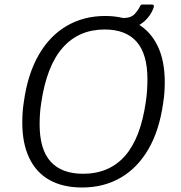

<svg xmlns="http://www.w3.org/2000/svg" viewBox="-20 -823 802 853"><path d="M345 10Q260 10 200.5 -23Q141 -56 110 -121Q79 -186 79 -278Q79 -300 80.5 -323.5Q82 -347 86 -371Q103 -494 152 -579Q201 -664 276.5 -708Q352 -752 447 -752Q531 -752 590 -718Q649 -684 680.5 -618.5Q712 -553 712 -458Q712 -437 710.5 -413.5Q709 -390 705 -366Q688 -244 639.5 -160.5Q591 -77 516 -33.5Q441 10 345 10ZM349 -51Q465 -51 535 -130Q605 -209 628 -372Q632 -399 633.5 -424Q635 -449 635 -471Q635 -583 587 -637.5Q539 -692 445 -692Q330 -692 258.5 -611Q187 -530 163 -365Q159 -340 157.5 -316Q156 -292 156 -271Q156 -159 205 -105Q254 -51 349 -51ZM654 -803Q661 -803 663 -799Q665 -795 662 -788Q655 -767 637.5 -745Q620 -723 592 -708.5Q564 -694 523 -694L528 -743Q562 -743 578.5 -761Q595 -779 603 -797Q606 -802 609 -802.5Q612 -803 616 -803Z"/></svg>

Font: Libre Franklin Light
Style: Italic
Weight: 300
Italic angle: -8°
Designer: Pablo Impallari, Rodrigo Fuenzalida, Nhung Nguyen
Foundry: Impallari Type
Version: Version 3.000